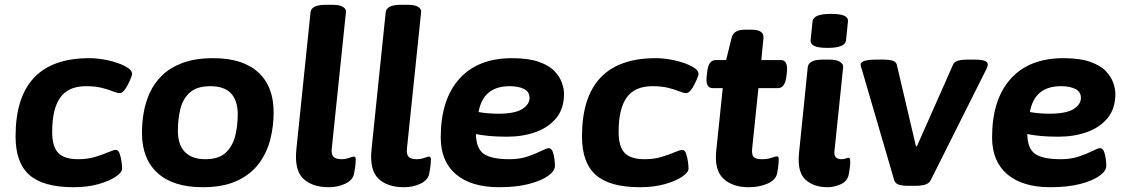

<svg xmlns="http://www.w3.org/2000/svg" viewBox="-20 -774 4719 802"><path d="M287 8Q161 8 103 -43Q45 -94 45 -204Q45 -531 353 -531Q392 -531 433.5 -521.5Q475 -512 503.5 -497Q532 -482 532 -464Q532 -461 527 -448.5Q522 -436 514.5 -421Q507 -406 498 -395.5Q489 -385 480 -385Q470 -385 451.5 -392.5Q433 -400 405.5 -407Q378 -414 339 -414Q266 -414 232 -367Q198 -320 198 -223Q198 -162 223 -135.5Q248 -109 307 -109Q347 -109 379 -119Q411 -129 433 -138.5Q455 -148 464 -148Q474 -148 479.5 -133Q485 -118 487.5 -99.5Q490 -81 490 -70Q490 -54 463.5 -36Q437 -18 391.5 -5Q346 8 287 8Z M826 8Q704 8 638.5 -51Q573 -110 573 -219Q573 -259 580 -302Q587 -345 605.5 -386Q624 -427 657.5 -459.5Q691 -492 743.5 -511.5Q796 -531 871 -531Q993 -531 1058 -472.5Q1123 -414 1123 -304Q1123 -247 1109 -191.5Q1095 -136 1061.5 -91Q1028 -46 970.5 -19Q913 8 826 8ZM838 -109Q893 -109 922 -135.5Q951 -162 962 -204.5Q973 -247 973 -296Q973 -414 859 -414Q803 -414 773.5 -388Q744 -362 733.5 -319.5Q723 -277 723 -228Q723 -169 752.5 -139Q782 -109 838 -109Z M1353 8Q1284 8 1246.5 -28Q1209 -64 1218 -151L1277 -722Q1280 -754 1341 -754H1369Q1399 -754 1413 -745Q1427 -736 1425 -723L1366 -155Q1363 -129 1373 -119Q1383 -109 1406 -109Q1423 -109 1438.5 -114.5Q1454 -120 1458 -120Q1466 -120 1466 -108Q1466 -104 1465 -89.5Q1464 -75 1459 -49Q1454 -22 1423 -7Q1392 8 1353 8Z M1667 8Q1598 8 1560.5 -28Q1523 -64 1532 -151L1591 -722Q1594 -754 1655 -754H1683Q1713 -754 1727 -745Q1741 -736 1739 -723L1680 -155Q1677 -129 1687 -119Q1697 -109 1720 -109Q1737 -109 1752.5 -114.5Q1768 -120 1772 -120Q1780 -120 1780 -108Q1780 -104 1779 -89.5Q1778 -75 1773 -49Q1768 -22 1737 -7Q1706 8 1667 8Z M2065 8Q1948 8 1884.5 -46Q1821 -100 1821 -200Q1821 -358 1898.5 -444.5Q1976 -531 2119 -531Q2187 -531 2230 -516Q2273 -501 2295.5 -477.5Q2318 -454 2327 -428.5Q2336 -403 2336 -382Q2336 -321 2304 -281.5Q2272 -242 2218 -222.5Q2164 -203 2098 -203Q2056 -203 2024.5 -206Q1993 -209 1968 -214Q1969 -154 2000.5 -131.5Q2032 -109 2109 -109Q2151 -109 2184.5 -120.5Q2218 -132 2240.5 -143.5Q2263 -155 2272 -155Q2283 -155 2288.5 -141Q2294 -127 2296 -109.5Q2298 -92 2298 -81Q2298 -60 2269.5 -39.5Q2241 -19 2189 -5.5Q2137 8 2065 8ZM2059 -299Q2131 -299 2161.5 -318.5Q2192 -338 2192 -365Q2192 -391 2168.5 -402.5Q2145 -414 2109 -414Q1998 -414 1979 -306Q1994 -303 2017 -301Q2040 -299 2059 -299Z M2653 8Q2527 8 2469 -43Q2411 -94 2411 -204Q2411 -531 2719 -531Q2758 -531 2799.5 -521.5Q2841 -512 2869.5 -497Q2898 -482 2898 -464Q2898 -461 2893 -448.5Q2888 -436 2880.5 -421Q2873 -406 2864 -395.5Q2855 -385 2846 -385Q2836 -385 2817.5 -392.5Q2799 -400 2771.5 -407Q2744 -414 2705 -414Q2632 -414 2598 -367Q2564 -320 2564 -223Q2564 -162 2589 -135.5Q2614 -109 2673 -109Q2713 -109 2745 -119Q2777 -129 2799 -138.5Q2821 -148 2830 -148Q2840 -148 2845.5 -133Q2851 -118 2853.5 -99.5Q2856 -81 2856 -70Q2856 -54 2829.5 -36Q2803 -18 2757.5 -5Q2712 8 2653 8Z M3107 8Q3039 8 3001 -28.5Q2963 -65 2972 -146L2999 -406H2957Q2926 -406 2932 -456L2934 -473Q2939 -523 2969 -523H3013L3036 -616Q3044 -650 3091 -650H3119Q3172 -650 3169 -615L3160 -523H3242Q3272 -523 3267 -473L3265 -456Q3259 -406 3230 -406H3148L3122 -155Q3119 -129 3127.5 -119Q3136 -109 3163 -109Q3186 -109 3203 -115Q3220 -121 3225 -121Q3233 -121 3233 -109Q3233 -104 3232 -90Q3231 -76 3226 -49Q3220 -22 3186 -7Q3152 8 3107 8Z M3437 8Q3378 8 3343.5 -24.5Q3309 -57 3318 -139L3354 -493Q3357 -525 3417 -525H3445Q3475 -525 3489 -515.5Q3503 -506 3502 -494L3466 -147Q3463 -126 3471 -117.5Q3479 -109 3495 -109Q3505 -109 3513 -112Q3521 -115 3524 -115Q3532 -115 3531 -103Q3532 -99 3531 -84.5Q3530 -70 3525 -44Q3519 -16 3491 -4Q3463 8 3437 8ZM3437 -574Q3398 -574 3381.5 -582Q3365 -590 3366 -606L3374 -684Q3376 -700 3394 -708Q3412 -716 3452 -716Q3490 -716 3507 -708Q3524 -700 3522 -684L3514 -606Q3511 -574 3437 -574Z M3770 2Q3748 2 3733.5 -3Q3719 -8 3715 -22L3580 -484Q3575 -496 3575 -504Q3575 -525 3641 -525H3673Q3694 -525 3708.5 -520.5Q3723 -516 3726 -504L3806 -163H3810L3961 -504Q3966 -516 3982 -520.5Q3998 -525 4020 -525H4048Q4079 -525 4092.5 -520Q4106 -515 4106 -505Q4106 -497 4100 -485L3868 -22Q3861 -8 3845 -3Q3829 2 3806 2Z M4368 8Q4251 8 4187.5 -46Q4124 -100 4124 -200Q4124 -358 4201.5 -444.5Q4279 -531 4422 -531Q4490 -531 4533 -516Q4576 -501 4598.5 -477.5Q4621 -454 4630 -428.5Q4639 -403 4639 -382Q4639 -321 4607 -281.5Q4575 -242 4521 -222.5Q4467 -203 4401 -203Q4359 -203 4327.5 -206Q4296 -209 4271 -214Q4272 -154 4303.5 -131.5Q4335 -109 4412 -109Q4454 -109 4487.5 -120.5Q4521 -132 4543.5 -143.5Q4566 -155 4575 -155Q4586 -155 4591.5 -141Q4597 -127 4599 -109.5Q4601 -92 4601 -81Q4601 -60 4572.5 -39.5Q4544 -19 4492 -5.5Q4440 8 4368 8ZM4362 -299Q4434 -299 4464.5 -318.5Q4495 -338 4495 -365Q4495 -391 4471.5 -402.5Q4448 -414 4412 -414Q4301 -414 4282 -306Q4297 -303 4320 -301Q4343 -299 4362 -299Z"/></svg>

Font: Asap Semi Expanded Semi Expanded Regular
Style: Bold Italic
Weight: 700
Width: 6
Italic angle: -6°
Designer: Pablo Cosgaya
Foundry: Omnibus-Type
Version: Version 3.001; ttfautohint (v1.8.4.7-5d5b)